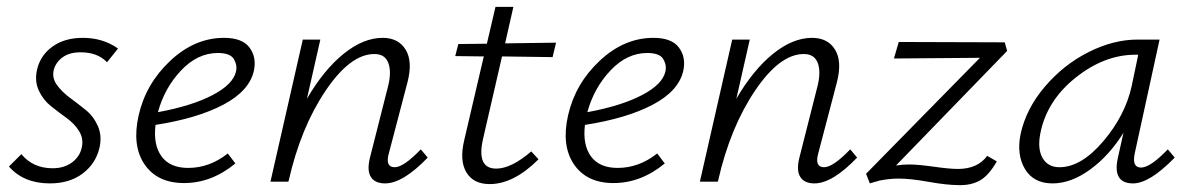

<svg xmlns="http://www.w3.org/2000/svg" viewBox="-20 -528 3459 558"><path d="M125 5Q49 5 6 -44L42 -80Q76 -39 133 -39Q167 -39 190 -56.5Q213 -74 218 -101Q223 -126 209.5 -147.5Q196 -169 173 -185.5Q150 -202 127.5 -220Q105 -238 92.5 -265.5Q80 -293 88 -327Q98 -368 133 -393Q168 -418 221 -418Q279 -418 323 -387L291 -347Q264 -376 214 -376Q182 -376 162 -361.5Q142 -347 136 -324Q131 -301 145.5 -281Q160 -261 183 -244Q206 -227 229 -208.5Q252 -190 264.5 -161.5Q277 -133 269 -98Q258 -52 220 -23.5Q182 5 125 5Z M631 -418Q684 -418 705 -390Q726 -362 718 -323Q705 -264 629.5 -224Q554 -184 432 -165Q425 -107 449.5 -73.5Q474 -40 527 -40Q589 -40 642 -82L664 -53Q595 4 515 4Q437 4 400 -50.5Q363 -105 383 -193Q404 -285 475 -351.5Q546 -418 631 -418ZM666 -321Q670 -339 659.5 -356.5Q649 -374 613 -374Q554 -374 506 -323Q458 -272 439 -202Q537 -220 597.5 -251.5Q658 -283 666 -321Z M1203 -94 1223 -70Q1151 5 1099 5Q1070 5 1058 -13.5Q1046 -32 1055 -69L1109 -282Q1118 -322 1108 -346.5Q1098 -371 1068 -371Q998 -371 926 -264Q854 -157 819 -3L818 0H766L860 -413H911L872 -241Q921 -325 978.5 -371.5Q1036 -418 1092 -418Q1138 -418 1159 -383.5Q1180 -349 1164 -288L1110 -82Q1099 -42 1127 -42Q1153 -42 1203 -94Z M1439 -364 1384 -125Q1364 -38 1422 -38Q1466 -38 1524 -88L1545 -65Q1473 7 1403 7Q1356 7 1335.5 -27Q1315 -61 1329 -120L1386 -364L1303 -365L1312 -400L1395 -401L1420 -508H1472L1448 -402L1596 -404L1586 -362Z M1879 -418Q1932 -418 1953 -390Q1974 -362 1966 -323Q1953 -264 1877.5 -224Q1802 -184 1680 -165Q1673 -107 1697.5 -73.5Q1722 -40 1775 -40Q1837 -40 1890 -82L1912 -53Q1843 4 1763 4Q1685 4 1648 -50.5Q1611 -105 1631 -193Q1652 -285 1723 -351.5Q1794 -418 1879 -418ZM1914 -321Q1918 -339 1907.5 -356.5Q1897 -374 1861 -374Q1802 -374 1754 -323Q1706 -272 1687 -202Q1785 -220 1845.5 -251.5Q1906 -283 1914 -321Z M2451 -94 2471 -70Q2399 5 2347 5Q2318 5 2306 -13.5Q2294 -32 2303 -69L2357 -282Q2366 -322 2356 -346.5Q2346 -371 2316 -371Q2246 -371 2174 -264Q2102 -157 2067 -3L2066 0H2014L2108 -413H2159L2120 -241Q2169 -325 2226.5 -371.5Q2284 -418 2340 -418Q2386 -418 2407 -383.5Q2428 -349 2412 -288L2358 -82Q2347 -42 2375 -42Q2401 -42 2451 -94Z M2764 -37Q2821 -37 2849 -75L2877 -59Q2853 -17 2827 -3Q2801 11 2767 10Q2732 10 2679 0.5Q2626 -9 2592 -9Q2575 -9 2559.5 -7Q2544 -5 2535.5 -3Q2527 -1 2518 2L2508 5L2497 -23L2828 -360L2578 -358L2592 -406L2900 -405L2907 -380L2584 -47Q2602 -50 2622 -50Q2648 -50 2694 -43.5Q2740 -37 2764 -37Z M3374 -94 3394 -70Q3321 5 3273 5Q3212 5 3229 -70L3245 -142Q3204 -76 3148.5 -35.5Q3093 5 3039 5Q2984 5 2959 -36.5Q2934 -78 2946 -138Q2962 -212 3016.5 -276Q3071 -340 3143.5 -376.5Q3216 -413 3286 -413H3350L3278 -83Q3269 -41 3296 -41Q3323 -41 3374 -94ZM3059 -42Q3122 -42 3186 -117Q3250 -192 3269 -278L3288 -369H3280Q3189 -369 3105 -301.5Q3021 -234 3003 -138Q2995 -94 3010.5 -68Q3026 -42 3059 -42Z"/></svg>

Font: EauTestInfant Semilight
Style: Italic
Weight: 300
Italic angle: -12°
Designer: Christian Thalmann (Catharsis Fonts)
Version: Version 0.001;PS 000.001;hotconv 1.0.88;makeotf.lib2.5.64775